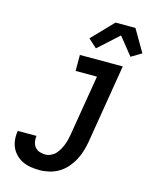

<svg xmlns="http://www.w3.org/2000/svg" viewBox="-142 -1073 929 1172"><g transform="rotate(15 323.0 -487.0)"><path d="M224 8Q196 8 169 4Q142 0 118 -11Q94 -22 75 -40.5Q56 -59 45 -82.5Q34 -106 31.5 -133.5Q29 -161 34 -189H152Q149 -170 152.5 -151.5Q156 -133 167 -119Q178 -105 196 -99Q214 -93 233 -93Q250 -93 267.5 -101Q285 -109 297.5 -122.5Q310 -136 319 -152.5Q328 -169 334.5 -186Q341 -203 345 -220Q349 -237 352 -255L415 -634H280V-735H551L469 -238Q464 -208 455 -178Q446 -148 431 -119.5Q416 -91 394.5 -66Q373 -41 345 -24Q317 -7 285.5 0.5Q254 8 224 8ZM364 -799 310 -848 439 -982H565L646 -843L581 -804L492 -915Z"/></g></svg>

Font: Iosevka Extended Oblique
Style: Bold
Weight: 700
Width: 7
Italic angle: -9°
Monospace: yes
Designer: Belleve Invis
Foundry: Belleve Invis
Version: Version 32.5.0; ttfautohint (v1.8.4)